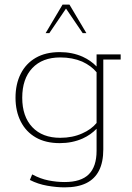

<svg xmlns="http://www.w3.org/2000/svg" viewBox="-20 -628 570 829"><path d="M259 181Q225 181 184.5 174Q144 167 109 149L119 125Q154 144 189.5 151Q225 158 259 158Q330 158 363.5 124.5Q397 91 397 23V-72Q372 -46 337 -30Q292 -10 238 -10Q177 -10 134.5 -34.5Q92 -59 69.5 -103.5Q47 -148 47 -206Q47 -265 69.5 -309.5Q92 -354 134.5 -378.5Q177 -403 238 -403Q292 -403 337 -383Q372 -367 397 -341V-393H501V-371H426V17Q426 72 407.5 108.5Q389 145 352 163Q315 181 259 181ZM240 -33Q293 -33 335 -52Q374 -69 397 -97V-316Q374 -344 335 -362Q293 -380 240 -380Q163 -380 119.5 -334Q76 -288 76 -206Q76 -125 119.5 -79Q163 -33 240 -33ZM177 -485 250 -608H280L353 -485H337L265 -591L193 -485Z"/></svg>

Font: Rokkitt SemiBold Thin
Style: Regular
Weight: 250
Version: Version 3.103